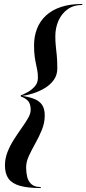

<svg xmlns="http://www.w3.org/2000/svg" viewBox="-20 -800 436 970"><path d="M85 -314V-318.5Q100 -323.5 120.2 -334.8Q140.5 -346 156 -363.8Q171.5 -381.5 171.5 -407Q171.5 -427.5 168.5 -443.8Q165.5 -460 161.8 -477Q158 -494 155 -516.2Q152 -538.5 152 -571Q152 -616.5 167 -655Q182 -693.5 212.2 -721.5Q242.5 -749.5 288.2 -764.8Q334 -780 396 -780V-775Q352 -775 321.5 -753Q291 -731 275.2 -695Q259.5 -659 259.5 -617Q259.5 -589 262 -566.5Q264.5 -544 267 -518.2Q269.5 -492.5 269.5 -454Q269.5 -421 252 -396.5Q234.5 -372 206.5 -355Q178.5 -338 146.5 -328Q114.5 -318 85 -314ZM186 150Q120.5 150 80.8 138.8Q41 127.5 23 102.5Q5 77.5 5 36Q5 0.5 18.2 -32.8Q31.5 -66 50.8 -96Q70 -126 89.2 -153Q108.5 -180 121.8 -203Q135 -226 135 -245Q135 -276 121.2 -290.5Q107.5 -305 85 -312.5V-316.5Q124 -311.5 151.2 -301Q178.5 -290.5 192.2 -270.8Q206 -251 206 -217Q206 -179.5 191.8 -144.5Q177.5 -109.5 159 -76.5Q140.5 -43.5 126.2 -13Q112 17.5 112 46Q112 71.5 117.5 94Q123 116.5 139 130.8Q155 145 186 145Z"/></svg>

Font: Bodoni Moda 72pt Medium
Style: Italic
Weight: 500
Italic angle: -13°
Designer: Owen Earl
Foundry: indestructible type
Version: Version 2.004